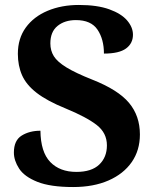

<svg xmlns="http://www.w3.org/2000/svg" viewBox="-20 -744 622 774"><path d="M275 10Q183 10 130.5 -11Q78 -32 57 -64.5Q36 -97 36 -129Q36 -178 67.5 -197.5Q99 -217 143 -217Q144 -131 182.5 -91Q221 -51 288 -51Q349 -51 380 -80.5Q411 -110 411 -158Q411 -208 370 -240Q329 -272 244 -307Q170 -337 128 -369.5Q86 -402 69 -440.5Q52 -479 52 -527Q52 -589 84 -633Q116 -677 172 -700.5Q228 -724 298 -724Q372 -724 420.5 -706.5Q469 -689 492.5 -661.5Q516 -634 516 -604Q516 -569 488 -548.5Q460 -528 399 -528Q399 -586 373 -624.5Q347 -663 286 -663Q241 -663 212 -639.5Q183 -616 183 -569Q183 -540 197 -517.5Q211 -495 247.5 -472.5Q284 -450 352 -423Q456 -382 500 -329.5Q544 -277 544 -202Q544 -138 511 -90.5Q478 -43 417.5 -16.5Q357 10 275 10Z"/></svg>

Font: Noto Serif
Style: Bold
Weight: 700
Designer: Monotype Design Team
Foundry: Monotype Imaging Inc.
Version: Version 2.014